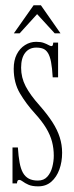

<svg xmlns="http://www.w3.org/2000/svg" viewBox="-20 -682 276 714"><path d="M122 11Q99.5 11 86 5Q72.5 -1 64.8 -7Q57 -13 51.5 -13Q47 -13 45.2 -9.5Q43.5 -6 43 0H26.5V-133.5H46.5Q48.5 -101 52.8 -77.8Q57 -54.5 65.2 -39.8Q73.5 -25 87 -17.8Q100.5 -10.5 121 -10.5Q143 -10.5 156 -25Q169 -39.5 174.5 -61Q180 -82.5 180 -103Q180 -130 173.5 -155Q167 -180 151.5 -205.8Q136 -231.5 110 -260Q77.5 -295.5 54.2 -334.8Q31 -374 31 -426.5Q31 -457.5 42.2 -479.8Q53.5 -502 72.8 -514.2Q92 -526.5 114.5 -526.5Q131.5 -526.5 142.5 -522.5Q153.5 -518.5 160.5 -514.5Q167.5 -510.5 171.5 -510.5Q175 -510.5 176.2 -514Q177.5 -517.5 178 -523.5H196V-394.5H176Q174 -430 169.8 -451.8Q165.5 -473.5 158.2 -485Q151 -496.5 140.5 -500.8Q130 -505 115 -505Q88.5 -505 73.5 -485.5Q58.5 -466 58.5 -430Q58.5 -393.5 75.5 -361Q92.5 -328.5 127 -290Q156 -257 174.8 -228Q193.5 -199 202.2 -171.2Q211 -143.5 211 -114Q211 -80 200.8 -51.8Q190.5 -23.5 170.8 -6.2Q151 11 122 11ZM31.5 -558 105 -662.5H132L205 -558H183.5L118 -629.5L53 -558Z"/></svg>

Font: Imbue 48pt Thin
Style: Regular
Weight: 250
Designer: Tyler Finck
Foundry: Etcetera Type Company
Version: Version 1.102